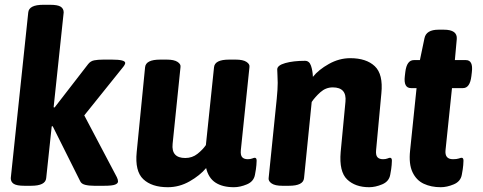

<svg xmlns="http://www.w3.org/2000/svg" viewBox="-20 -774 2017 802"><path d="M82 2Q50 2 37.5 -6Q25 -14 25 -30L98 -722Q101 -754 161 -754H189Q221 -754 233.5 -746Q246 -738 246 -722L204 -326L208 -325L348 -506Q358 -519 373.5 -522Q389 -525 411 -525H448Q503 -525 503 -511Q503 -504 491 -490L332 -292L468 -34Q473 -24 473 -16Q473 -8 461 -3Q449 2 415 2H373Q351 2 335.5 -2Q320 -6 315 -17L200 -247L196 -246L173 -30Q170 2 110 2Z M681 8Q614 8 578.5 -25.5Q543 -59 551 -139L586 -493Q589 -525 649 -525H677Q707 -525 721.5 -515.5Q736 -506 734 -494L701 -173Q695 -114 754 -114Q783 -114 805 -131.5Q827 -149 840 -168L874 -493Q877 -525 937 -525H965Q995 -525 1009.5 -515.5Q1024 -506 1022 -494L986 -147Q984 -126 991.5 -117.5Q999 -109 1015 -109Q1026 -109 1033.5 -112Q1041 -115 1044 -115Q1052 -115 1052 -103Q1052 -99 1051 -84.5Q1050 -70 1045 -44Q1040 -16 1011.5 -4Q983 8 957 8Q910 8 880.5 -11Q851 -30 841 -72Q815 -41 772 -16.5Q729 8 681 8Z M1522 8Q1464 8 1430 -24.5Q1396 -57 1403 -139L1423 -349Q1429 -409 1370 -409Q1341 -409 1318.5 -389Q1296 -369 1282 -348L1250 -30Q1247 2 1187 2H1159Q1129 2 1115 -7.5Q1101 -17 1102 -29L1136 -362Q1138 -379 1139 -398.5Q1140 -418 1140 -428Q1140 -446 1139 -459.5Q1138 -473 1138 -484Q1138 -501 1171.5 -510.5Q1205 -520 1254 -520Q1272 -520 1279 -499.5Q1286 -479 1287 -453Q1311 -483 1354 -507Q1397 -531 1443 -531Q1510 -531 1545.5 -497.5Q1581 -464 1573 -384L1551 -147Q1549 -126 1556.5 -117.5Q1564 -109 1580 -109Q1591 -109 1598.5 -112Q1606 -115 1609 -115Q1617 -115 1617 -103Q1617 -99 1616 -84.5Q1615 -70 1610 -44Q1605 -16 1576.5 -4Q1548 8 1522 8Z M1821 8Q1781 8 1750 -6.5Q1719 -21 1703 -55Q1687 -89 1693 -145L1720 -406H1697Q1665 -406 1671 -456L1673 -473Q1679 -523 1709 -523H1734L1753 -614Q1760 -650 1812 -650H1834Q1891 -650 1888 -611L1880 -523H1926Q1957 -523 1951 -473L1949 -456Q1943 -406 1914 -406H1868L1841 -147Q1837 -109 1872 -109Q1888 -109 1896.5 -112Q1905 -115 1908 -115Q1916 -115 1916 -103Q1916 -99 1915 -84.5Q1914 -70 1909 -44Q1904 -16 1875.5 -4Q1847 8 1821 8Z"/></svg>

Font: Asap
Style: Bold Italic
Weight: 700
Italic angle: -6°
Designer: Pablo Cosgaya
Foundry: Omnibus-Type
Version: Version 3.001; ttfautohint (v1.8.3)